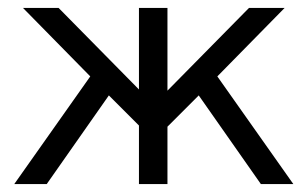

<svg xmlns="http://www.w3.org/2000/svg" viewBox="-20 -465 779 485"><path d="M16 0 208 -272 38 -445H128L331 -239V-445H403V-236L609 -445H699L529 -272L721 0H639L482 -224L403 -145V0H331V-148L255 -224L98 0Z"/></svg>

Font: CMU Sans Serif
Style: Medium
Weight: 500
Version: Version 0.7.0